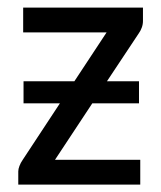

<svg xmlns="http://www.w3.org/2000/svg" viewBox="-20 -498 435 518"><path d="M43.5 -278.8H180.7L267.6 -410.6H42.5V-477.5H365.7V-441.4Q365.7 -432.1 362.5 -423.6Q359.4 -415 354.5 -408.2L268.6 -278.8H355V-219.2H229L128.4 -66.9H358.4V0H29.3V-35.6Q29.3 -42 32.5 -50.3Q35.6 -58.6 41 -66.4L141.6 -219.2H43.5Z"/></svg>

Font: Carlito
Style: Regular
Weight: 400
Designer: Lukasz Dziedzic
Foundry: tyPoland Lukasz Dziedzic
Version: Version 1.103; Beta1; all basic design good, some composites